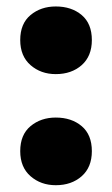

<svg xmlns="http://www.w3.org/2000/svg" viewBox="-20 -545 338 579"><path d="M148.2 13.5Q103.2 13.5 72.1 -13.6Q41 -40.7 41 -89.2Q41 -138.7 72.1 -164.6Q103.2 -190.5 148.2 -190.5Q195.7 -190.5 226.4 -164.6Q257 -138.7 257 -89.2Q257 -40.7 226.4 -13.6Q195.7 13.5 148.2 13.5ZM148.2 -321.5Q103.2 -321.5 72.1 -348.6Q41 -375.8 41 -424.2Q41 -473.7 72.1 -499.6Q103.2 -525.5 148.2 -525.5Q195.7 -525.5 226.4 -499.6Q257 -473.7 257 -424.2Q257 -375.8 226.4 -348.6Q195.7 -321.5 148.2 -321.5Z"/></svg>

Font: Savate ExtraLight
Style: Regular
Weight: 200
Designer: Max Esnée
Foundry: Plomb Type
Version: Version 2.000